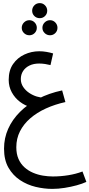

<svg xmlns="http://www.w3.org/2000/svg" viewBox="-20 -829 576 1236"><path d="M317 387Q264 387 209.5 374Q155 361 109 330.5Q63 300 34.5 250.5Q6 201 6 128Q6 60 32.5 0.5Q59 -59 108.5 -108.5Q158 -158 226.5 -193.5Q295 -229 380 -247L401 -172Q333 -157 275 -130.5Q217 -104 174.5 -67Q132 -30 108.5 16.5Q85 63 85 119Q85 162 99 194Q113 226 137.5 248Q162 270 192.5 283Q223 296 256 301.5Q289 307 320 307Q370 307 419.5 299Q469 291 511 275L536 342Q510 354 473.5 364Q437 374 396 380.5Q355 387 317 387ZM178 -139Q141 -149 108.5 -173.5Q76 -198 56 -234.5Q36 -271 36 -315Q36 -376 64 -416.5Q92 -457 137 -478Q182 -499 233 -499Q256 -499 279 -495Q302 -491 322 -485L305 -410Q290 -414 270.5 -417Q251 -420 232 -420Q196 -420 169.5 -407Q143 -394 128.5 -371.5Q114 -349 114 -320Q114 -292 129.5 -269Q145 -246 168.5 -230.5Q192 -215 217 -207.5Q242 -200 261 -201ZM236 -712Q215 -712 201 -726Q187 -740 187 -760Q187 -780 201 -794.5Q215 -809 236 -809Q256 -809 270 -794.5Q284 -780 284 -760Q284 -740 270 -726Q256 -712 236 -712ZM169 -602Q149 -602 134.5 -616Q120 -630 120 -650Q120 -670 134.5 -684.5Q149 -699 169 -699Q189 -699 203 -684.5Q217 -670 217 -650Q217 -630 203 -616Q189 -602 169 -602ZM302 -602Q282 -602 267.5 -616Q253 -630 253 -650Q253 -670 267.5 -684.5Q282 -699 302 -699Q322 -699 336 -684.5Q350 -670 350 -650Q350 -630 336 -616Q322 -602 302 -602Z"/></svg>

Font: Noto Sans Arabic SemiCondensed
Style: Regular
Weight: 400
Width: 4
Designer: Monotype Design Team, Nadine Chahine, Nizar Qandah and Khaled Hosny
Foundry: Monotype Imaging Inc.
Version: Version 2.012